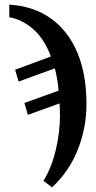

<svg xmlns="http://www.w3.org/2000/svg" viewBox="-20 -566 412 826"><path d="M167 212Q202 155 220 79Q238 3 238 -69Q238 -83 237.5 -95.5Q237 -108 236 -121L100 -72L85 -123L232 -176Q228 -226 216 -272L60 -215L45 -266L199 -323Q170 -400 122.5 -441Q75 -482 20 -492V-546Q123 -540 197.5 -487.5Q272 -435 312 -341.5Q352 -248 352 -118Q352 -17 315 77Q278 171 204 240Z"/></svg>

Font: Noto Serif Condensed SemiBold
Style: Regular
Weight: 600
Width: 3
Designer: Monotype Design Team
Foundry: Monotype Imaging Inc.
Version: Version 2.013